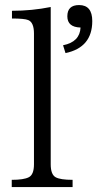

<svg xmlns="http://www.w3.org/2000/svg" viewBox="-20 -757 389 767"><path d="M26.9 -9.8V-38.6Q74.7 -38.6 94.7 -48.8Q115.7 -59.1 115.7 -100.6V-623Q115.7 -667.5 92.8 -676.8Q77.6 -683.1 27.8 -683.1V-713.9Q107.9 -713.9 182.6 -729V-100.6Q182.6 -59.6 202.6 -48.8Q221.2 -38.6 270 -38.6V-9.8ZM231.9 -576.2Q298.8 -589.4 301.8 -647Q249 -648.4 249 -691.9Q249 -736.8 295.9 -736.8Q348.6 -736.8 348.6 -672.9Q348.6 -567.4 241.7 -544.9Z"/></svg>

Font: I.MingCP
Style: Regular
Weight: 400
Designer: I.Font Project
Version: Version 8.000; Sep 06, 2022